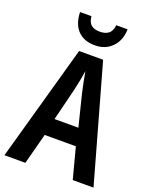

<svg xmlns="http://www.w3.org/2000/svg" viewBox="-168 -1021 886 1112"><g transform="rotate(20 275.0 -464.5)"><path d="M421 0 371 -190H179L129 0H0L200 -715H348L549 0ZM299 -493Q293 -521 285.5 -556.5Q278 -592 274 -618Q270 -590 263.5 -557Q257 -524 250 -494L201 -296H348ZM421 -929Q419 -860 378.5 -818.5Q338 -777 273 -777Q206 -777 168 -816.5Q130 -856 128 -929H198Q202 -892 220.5 -876.5Q239 -861 274 -861Q306 -861 326.5 -876Q347 -891 351 -929Z"/></g></svg>

Font: Noto Sans Hebrew Condensed SemiBold
Style: Regular
Weight: 600
Width: 3
Designer: Monotype Design Team
Foundry: Monotype Imaging Inc.
Version: Version 2.004; ttfautohint (v1.8.4.7-5d5b)